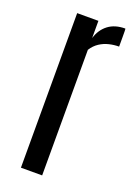

<svg xmlns="http://www.w3.org/2000/svg" viewBox="-143 -798 599 855"><g transform="rotate(20 156.5 -370.5)"><path d="M71.8 0H172.4V-595.2C182.1 -610.5 193.8 -622.6 207.5 -631.6C221.2 -640.5 235.8 -646.9 251.5 -650.6C267.1 -654.4 282.7 -656.2 298.3 -656.2V-669.2V-698.7C298.3 -709.8 298.3 -719.6 298.1 -728.3C297.9 -736.9 297.5 -741.2 296.9 -741.2C264.3 -741.2 237.5 -733.2 216.6 -717.3C195.6 -701.3 180.8 -679.2 172.4 -650.9V-732.4H71.8Z"/></g></svg>

Font: Antonio
Style: Regular
Weight: 400
Designer: Vernon Adams
Foundry: Vernon Adams
Version: Version 1.002